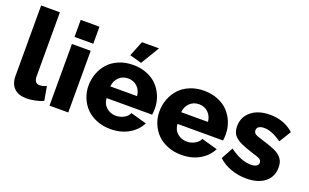

<svg xmlns="http://www.w3.org/2000/svg" viewBox="-83 -1128 2473 1536"><g transform="rotate(20 1154.0 -360.0)"><path d="M53.2 -730H212.9V-187Q212.9 -126 258.8 -126Q285.6 -126 316.9 -141.1L337.9 -21Q308.1 -7.3 268.8 0.7Q229.5 8.8 195.8 8.8Q127.4 8.8 90.3 -27.3Q53.2 -63.5 53.2 -130.9Z M390.1 -585V-730H549.8V-585ZM390.1 0V-524.9H549.8V0Z M961.4 -571.8 859.4 -600.1 911.6 -730H1056.6ZM910.6 9.8Q846.2 9.8 792.2 -12Q738.3 -33.7 702.9 -70.3Q667.5 -106.9 647.9 -155.3Q628.4 -203.6 628.4 -256.8Q628.4 -313.5 647.7 -364Q667 -414.6 702.1 -452.6Q737.3 -490.7 791.3 -512.9Q845.2 -535.2 910.6 -535.2Q976.1 -535.2 1029.8 -512.9Q1083.5 -490.7 1118.2 -453.1Q1152.8 -415.5 1171.6 -366.9Q1190.4 -318.4 1190.4 -264.2Q1190.4 -239.3 1186.5 -212.9H798.3Q801.8 -162.6 835.7 -133.8Q869.6 -105 915.5 -105Q951.7 -105 983.4 -122.6Q1015.1 -140.1 1026.4 -168L1162.6 -129.9Q1130.9 -66.4 1064.9 -28.3Q999 9.8 910.6 9.8ZM794.4 -311H1022.5Q1017.6 -360.4 986.1 -390.1Q954.6 -419.9 908.7 -419.9Q862.3 -419.9 830.8 -390.1Q799.3 -360.4 794.4 -311Z M1514.2 9.8Q1449.7 9.8 1395.8 -12Q1341.8 -33.7 1306.4 -70.3Q1271 -106.9 1251.5 -155.3Q1231.9 -203.6 1231.9 -256.8Q1231.9 -313.5 1251.2 -364Q1270.5 -414.6 1305.7 -452.6Q1340.8 -490.7 1394.8 -512.9Q1448.7 -535.2 1514.2 -535.2Q1579.6 -535.2 1633.3 -512.9Q1687 -490.7 1721.7 -453.1Q1756.3 -415.5 1775.1 -366.9Q1793.9 -318.4 1793.9 -264.2Q1793.9 -239.3 1790 -212.9H1401.9Q1405.3 -162.6 1439.2 -133.8Q1473.1 -105 1519 -105Q1555.2 -105 1586.9 -122.6Q1618.7 -140.1 1629.9 -168L1766.1 -129.9Q1734.4 -66.4 1668.5 -28.3Q1602.5 9.8 1514.2 9.8ZM1397.9 -311H1626Q1621.1 -360.4 1589.6 -390.1Q1558.1 -419.9 1512.2 -419.9Q1465.8 -419.9 1434.3 -390.1Q1402.8 -360.4 1397.9 -311Z M2067.4 9.8Q1998.5 9.8 1935.3 -12.7Q1872.1 -35.2 1828.6 -77.1L1883.3 -178.2Q1980.5 -106.9 2062.5 -106.9Q2127.4 -106.9 2127.4 -147.9Q2127.4 -168.5 2102.1 -180.2Q2089.4 -186 2036.6 -202.1Q2007.8 -211.9 1988.5 -218.8Q1969.2 -225.6 1948.5 -234.9Q1927.7 -244.1 1915 -252.4Q1902.3 -260.7 1889.9 -272Q1877.4 -283.2 1870.8 -295.7Q1864.3 -308.1 1860.4 -324Q1856.4 -339.8 1856.4 -358.9Q1856.4 -438 1916 -486.6Q1975.6 -535.2 2075.7 -535.2Q2195.3 -535.2 2277.3 -460.9L2215.3 -360.8Q2130.4 -419.9 2067.4 -419.9Q2039.1 -419.9 2022.2 -409.7Q2005.4 -399.4 2005.4 -377.9Q2005.4 -357.9 2022.9 -347.2Q2040.5 -336.4 2087.4 -323.2Q2123.5 -312 2147 -304Q2170.4 -295.9 2194.8 -285.2Q2219.2 -274.4 2233.4 -263.2Q2247.6 -252 2259.5 -237.1Q2271.5 -222.2 2276.6 -203.4Q2281.7 -184.6 2281.7 -161.1Q2281.7 -81.5 2223.9 -35.9Q2166 9.8 2067.4 9.8Z"/></g></svg>

Font: Rawline ExtraBold
Style: Regular
Weight: 800
Designer: Matt McInerney, Pablo Impallari, Rodrigo Fuenzalida
Foundry: Matt McInerney, Pablo Impallari, Rodrigo Fuenzalida
Version: Version 4.020;PS 004.020;hotconv 1.0.88;makeotf.lib2.5.64775